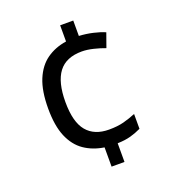

<svg xmlns="http://www.w3.org/2000/svg" viewBox="-134 -825 840 937"><g transform="rotate(-20 286.0 -357.0)"><path d="M353 -724V-644Q390 -642 425 -634Q460 -626 485 -615L459 -542Q433 -552 400 -560Q367 -568 340 -568Q258 -568 219.5 -517Q181 -466 181 -363Q181 -259 220.5 -211.5Q260 -164 336 -164Q380 -164 412.5 -172.5Q445 -181 476 -194V-117Q449 -104 420 -96Q391 -88 352 -87V10H285V-90Q226 -99 182.5 -129Q139 -159 115 -215.5Q91 -272 91 -362Q91 -453 115 -511Q139 -569 182.5 -600Q226 -631 285 -640V-724Z"/></g></svg>

Font: Noto Sans
Style: Regular
Weight: 400
Designer: Monotype Design Team
Foundry: Monotype Imaging Inc.
Version: Version 1.902